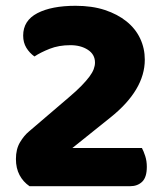

<svg xmlns="http://www.w3.org/2000/svg" viewBox="-20 -643 562 663"><path d="M241 -623Q298 -623 342 -608.5Q386 -594 417 -569Q448 -544 464 -510Q480 -476 480 -437Q480 -332 361 -237L230 -132H470Q476 -121 481.5 -104Q487 -87 487 -67Q487 -31 471 -15.5Q455 0 429 0H82Q60 -15 47.5 -38.5Q35 -62 35 -94Q35 -128 49 -151.5Q63 -175 80 -189L218 -307Q244 -329 261 -346.5Q278 -364 288.5 -378Q299 -392 303.5 -404Q308 -416 308 -427Q308 -455 283.5 -471Q259 -487 223 -487Q183 -487 151.5 -474.5Q120 -462 99 -448Q82 -460 71 -478Q60 -496 60 -520Q60 -572 109 -597.5Q158 -623 241 -623Z"/></svg>

Font: Baloo
Style: Regular
Weight: 400
Designer: Sarang Kulkarni and Ek Type
Foundry: Ek Type
Version: Version 1.100;PS 1.000;hotconv 1.0.88;makeotf.lib2.5.647800;